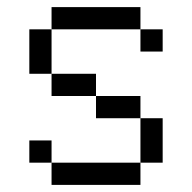

<svg xmlns="http://www.w3.org/2000/svg" viewBox="-20 -520 540 540"><path d="M375 -437.5H125V-500H375ZM62.5 -125H125V-62.5H62.5ZM62.5 -437.5H125V-312.5H62.5ZM125 -62.5H375V0H125ZM125 -312.5H250V-250H125ZM250 -250H375V-187.5H250ZM375 -187.5H437.5V-62.5H375ZM375 -437.5H437.5V-375H375Z"/></svg>

Font: 寒蝉点阵体 16px
Style: Regular
Weight: 400
Designer: Designed by Warren2060
Foundry: ChillType
Version: Version 1.000